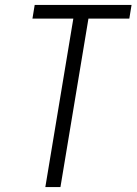

<svg xmlns="http://www.w3.org/2000/svg" viewBox="-20 -755 551 775"><path d="M163 0 276 -680H111L120 -735H511L502 -680H337L224 0Z"/></svg>

Font: Iosevka SS04 Light
Style: Italic
Weight: 300
Italic angle: -9°
Monospace: yes
Designer: Belleve Invis
Foundry: Belleve Invis
Version: Version 19.0.0; ttfautohint (v1.8.4)